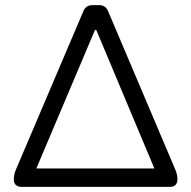

<svg xmlns="http://www.w3.org/2000/svg" viewBox="-20 -730 748 750"><path d="M34 -28V-30Q34 -48 42 -67L306 -687Q316 -710 341 -710H367Q392 -710 402 -687L665 -67Q673 -48 673 -33V-30Q673 0 643 0H64Q50 0 42 -7.5Q34 -15 34 -28ZM583 -72 356 -613H351L122 -72Z"/></svg>

Font: Asap-Regular
Style: Regular
Weight: 400
Designer: Pablo Cosgaya
Foundry: Omnibus-Type
Version: Version 2.000; ttfautohint (v1.8)